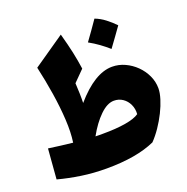

<svg xmlns="http://www.w3.org/2000/svg" viewBox="-149 -992 1119 1146"><g transform="rotate(-20 410.5 -419.0)"><path d="M572.3 -545.9Q614.3 -545.9 653.1 -528.1Q691.9 -510.3 722.7 -480Q753.4 -449.7 771.2 -411.1Q789.1 -372.6 789.1 -330.6Q789.1 -301.8 777.3 -263.9Q765.6 -226.1 745.4 -185.3Q725.1 -144.5 699.2 -106.4Q673.3 -68.4 645 -39.1Q526.4 14.2 336.4 14.2Q252.4 14.2 177 2.9Q101.6 -8.3 31.7 -26.9L46.9 -218.3Q86.9 -212.4 125.2 -207.8Q163.6 -203.1 199.7 -199.2Q209 -262.7 204.3 -344Q199.7 -425.3 185.5 -515.1Q171.4 -605 151.4 -692.9L351.1 -830.6Q371.6 -756.3 382.8 -704.1Q394 -651.9 401.9 -596.2L334 -527.8Q335.9 -495.1 336.9 -462.9Q337.9 -430.7 336.9 -401.4Q461.4 -545.9 572.3 -545.9ZM513.2 -351.6Q470.7 -351.6 424.1 -306.2Q377.4 -260.7 337.9 -189Q349.6 -188.5 361.3 -188.5Q373 -188.5 384.3 -188.5Q468.8 -188.5 528.6 -198.5Q588.4 -208.5 617.2 -228.5Q619.6 -262.2 606.4 -290.3Q593.3 -318.4 568.8 -335Q544.4 -351.6 513.2 -351.6ZM572.3 -851.6Q606 -838.9 636 -815.9Q666 -793 692.4 -765.6Q671.4 -736.3 650.1 -706.5Q628.9 -676.8 606.4 -646.5Q580.6 -669.4 551 -690.9Q521.5 -712.4 487.3 -731.4Q509.8 -762.2 530.8 -792Q551.8 -821.8 572.3 -851.6Z"/></g></svg>

Font: Pinar-DS1-FD ExtraBold
Style: Regular
Weight: 800
Designer: Amin Abedi
Version: Version 2.000